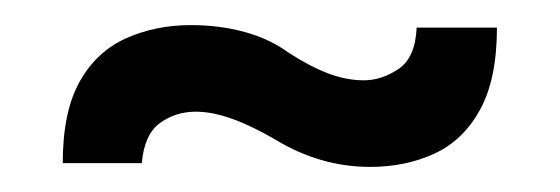

<svg xmlns="http://www.w3.org/2000/svg" viewBox="-20 -326 446 153"><path d="M30 -196H93Q95 -219 107.5 -228Q120 -237 136 -237Q149 -237 164.5 -231.5Q180 -226 199 -215Q217 -204 236 -198.5Q255 -193 275 -193Q303 -193 326 -203.5Q349 -214 362.5 -238.5Q376 -263 376 -304H312Q311 -280 297.5 -271Q284 -262 270 -262Q256 -262 241.5 -267.5Q227 -273 210 -284Q195 -295 175 -300.5Q155 -306 132 -306Q104 -306 80.5 -295.5Q57 -285 43.5 -261Q30 -237 30 -196Z"/></svg>

Font: Catamaran
Style: Regular
Weight: 400
Designer: Pria Ravichandran
Version: Version 2.000